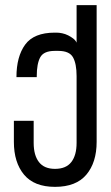

<svg xmlns="http://www.w3.org/2000/svg" viewBox="-20 -721 430 747"><path d="M356 -701V-169Q356 -89 316 -41.5Q276 6 194 6Q113 6 73.5 -41.5Q34 -89 34 -169V-251H111V-165Q111 -117 131.5 -90.5Q152 -64 194 -64Q237 -64 257.5 -90.5Q278 -117 278 -165V-425Q278 -473 264 -498Q250 -523 207 -523H193Q150 -523 136.5 -498Q123 -473 123 -425V-421H44Q44 -501 78 -547.5Q112 -594 193 -594H200Q210 -594 222 -591.5Q234 -589 245 -583.5Q256 -578 265 -571Q274 -564 278 -555V-701Z"/></svg>

Font: Bebas Neue Regular
Style: Regular
Weight: 400
Designer: Ryoichi Tsunekawa & LGV (GE)
Foundry: Free Software Foundation, Inc.
Version: Version 1.003 August 13, 2016